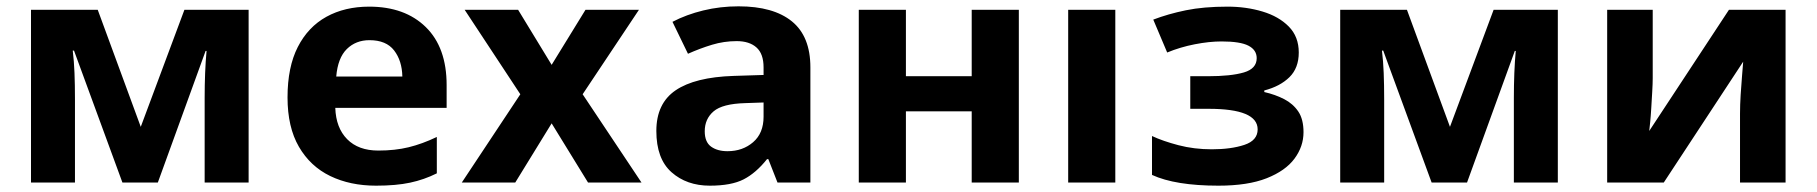

<svg xmlns="http://www.w3.org/2000/svg" viewBox="-20 -577 5743 607"><path d="M766 -546V0H627V-268Q627 -308 628.5 -346Q630 -384 633 -416H630L479 0H367L214 -417H210Q214 -384 215.5 -346.5Q217 -309 217 -264V0H78V-546H289L425 -176L563 -546Z M1147 -556Q1260 -556 1326 -491.5Q1392 -427 1392 -308V-236H1040Q1042 -173 1077.5 -137Q1113 -101 1176 -101Q1229 -101 1272 -111.5Q1315 -122 1361 -144V-29Q1321 -9 1276.5 0.5Q1232 10 1169 10Q1087 10 1024 -20.5Q961 -51 925 -113Q889 -175 889 -269Q889 -365 921.5 -428.5Q954 -492 1012 -524Q1070 -556 1147 -556ZM1148 -450Q1105 -450 1076.5 -422Q1048 -394 1043 -335H1252Q1251 -385 1226 -417.5Q1201 -450 1148 -450Z M1625 -279 1449 -546H1618L1724 -372L1831 -546H2000L1822 -279L2008 0H1839L1724 -187L1609 0H1440Z M2315 -557Q2425 -557 2483.5 -509.5Q2542 -462 2542 -364V0H2438L2409 -74H2405Q2370 -30 2331 -10Q2292 10 2224 10Q2151 10 2103 -32.5Q2055 -75 2055 -163Q2055 -250 2116 -291.5Q2177 -333 2299 -337L2394 -340V-364Q2394 -407 2371.5 -427Q2349 -447 2309 -447Q2269 -447 2231 -435.5Q2193 -424 2155 -407L2106 -508Q2150 -531 2203.5 -544Q2257 -557 2315 -557ZM2394 -253 2336 -251Q2264 -249 2236 -225Q2208 -201 2208 -162Q2208 -128 2228 -113.5Q2248 -99 2280 -99Q2328 -99 2361 -127.5Q2394 -156 2394 -208Z M2844 -546V-336H3052V-546H3201V0H3052V-225H2844V0H2695V-546Z M3506 0H3357V-546H3506Z M3861 -556Q3920 -556 3971.5 -540.5Q4023 -525 4054.5 -493Q4086 -461 4086 -411Q4086 -362 4056.5 -333Q4027 -304 3977 -291V-286Q4012 -278 4040 -263.5Q4068 -249 4084.5 -224.5Q4101 -200 4101 -159Q4101 -114 4072.5 -75.5Q4044 -37 3984.5 -13.5Q3925 10 3832 10Q3696 10 3622 -24V-147Q3656 -131 3705.5 -118Q3755 -105 3811 -105Q3872 -105 3914 -119Q3956 -133 3956 -168Q3956 -233 3801 -233H3743V-336H3798Q3872 -336 3912.5 -348Q3953 -360 3953 -393Q3953 -419 3927 -432.5Q3901 -446 3842 -446Q3803 -446 3757 -437Q3711 -428 3670 -411L3626 -515Q3673 -533 3729 -544.5Q3785 -556 3861 -556Z M4905 -546V0H4766V-268Q4766 -308 4767.5 -346Q4769 -384 4772 -416H4769L4618 0H4506L4353 -417H4349Q4353 -384 4354.5 -346.5Q4356 -309 4356 -264V0H4217V-546H4428L4564 -176L4702 -546Z M5205 -546V-330Q5205 -313 5203.5 -288Q5202 -263 5200.5 -237Q5199 -211 5197 -191Q5195 -171 5194 -163L5446 -546H5625V0H5481V-218Q5481 -245 5483 -277.5Q5485 -310 5487.5 -338.5Q5490 -367 5491 -382L5240 0H5061V-546Z"/></svg>

Font: Noto Sans IKEA
Style: Bold
Weight: 600
Designer: Monotype Design Team
Foundry: Monotype Imaging Inc.
Version: Version 2.001